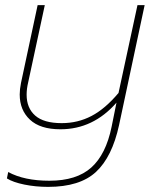

<svg xmlns="http://www.w3.org/2000/svg" viewBox="-20 -500 585 750"><path d="M7 197 12 172Q75 206 173 206Q279 206 336.5 154.5Q394 103 416 -5L435 -99Q344 5 216 5Q137 5 97 -32.5Q57 -70 57 -131Q57 -151 62 -176L127 -480H155L90 -178Q84 -153 84 -130Q84 -78 117.5 -48.5Q151 -19 221 -19Q284 -19 337.5 -47Q391 -75 443 -137L517 -480H545L445 -11Q418 113 355 171.5Q292 230 168 230Q119 230 75 221Q31 212 7 197Z"/></svg>

Font: Prompt Thin
Style: Italic
Weight: 250
Italic angle: -12°
Designer: Katatrad Team
Foundry: CadsonDemak
Version: Version 1.001